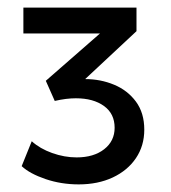

<svg xmlns="http://www.w3.org/2000/svg" viewBox="-20 -836 450 505"><path d="M187 -351Q141 -351 99.8 -365Q58.5 -379 37 -399L63.5 -464.5Q85 -445 117.2 -433.5Q149.5 -422 181.5 -422Q226.5 -422 254 -443.5Q281.5 -465 281.5 -500Q281.5 -537 253.5 -557.2Q225.5 -577.5 179.5 -577.5Q167.5 -577.5 153.2 -575.8Q139 -574 124 -570.5L100.5 -623.5L243 -748H41.5V-816H339V-754L204 -628Q244.5 -628 280 -613.2Q315.5 -598.5 337.5 -568.8Q359.5 -539 359.5 -495Q359.5 -452.5 337.5 -420Q315.5 -387.5 276.5 -369.2Q237.5 -351 187 -351Z"/></svg>

Font: Geologica Cursive
Style: Regular
Weight: 400
Designer: Sindre Bremnes, Frode Helland
Foundry: Monokrom Skriftforlag AS
Version: Version 1.010;gftools[0.9.28]